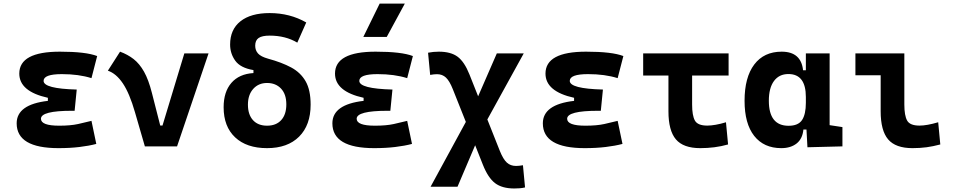

<svg xmlns="http://www.w3.org/2000/svg" viewBox="-20 -815 5313 1069"><path d="M305.7 9.8Q72.8 9.8 72.8 -128.4Q72.8 -233.4 246.6 -253.4V-270.5Q87.4 -305.7 87.4 -405.3Q87.4 -527.3 313.5 -527.3Q458 -527.3 521 -502.9L489.3 -379.9Q418.5 -402.3 324.2 -402.3Q222.7 -402.3 222.7 -364.7Q222.7 -321.3 407.2 -316.4L395.5 -198.2H379.9Q208 -198.2 208 -153.8Q208 -115.2 309.6 -115.2Q373 -115.2 414.8 -124.5Q456.5 -133.8 489.3 -142.1L516.1 -13.7Q475.6 -2.9 422.6 3.4Q369.6 9.8 305.7 9.8Z M786.6 0 731.4 -190.4Q701.2 -295.4 664.1 -350.6Q627 -405.8 580.6 -421.4L648.4 -527.3Q690.9 -511.7 723.9 -486.1Q756.8 -460.4 782 -415.8Q807.1 -371.1 825.7 -297.9L872.1 -116.2H884.8L1006.3 -517.6H1141.1L965.8 0Z M1466.8 9.8Q1353 9.8 1289.1 -50.3Q1225.1 -110.4 1225.1 -217.8Q1225.1 -303.7 1268.3 -353.5Q1311.5 -403.3 1391.1 -408.2V-424.8Q1318.4 -437 1289.8 -477.1Q1261.2 -517.1 1261.2 -566.9Q1261.2 -650.9 1318.8 -696.5Q1376.5 -742.2 1481.4 -742.2Q1593.8 -742.2 1685.1 -689.9L1635.3 -577.6Q1569.8 -616.7 1481.4 -616.7Q1439 -616.7 1419.9 -603.5Q1400.9 -590.3 1400.9 -560.5Q1400.9 -534.7 1416.7 -517.1Q1432.6 -499.5 1472.7 -488.3Q1548.3 -467.8 1601.1 -439.5Q1653.8 -411.1 1681.6 -362.5Q1709.5 -314 1709.5 -232.4Q1709.5 -118.2 1645.3 -54.2Q1581.1 9.8 1466.8 9.8ZM1466.8 -115.2Q1517.6 -115.2 1545.9 -146.5Q1574.2 -177.7 1574.2 -233.9Q1574.2 -290.5 1544.7 -321.8Q1515.1 -353 1466.8 -353Q1419.4 -353 1389.9 -320.1Q1360.4 -287.1 1360.4 -232.4Q1360.4 -177.2 1388.4 -146.2Q1416.5 -115.2 1466.8 -115.2Z M2063.5 9.8Q1830.6 9.8 1830.6 -128.4Q1830.6 -233.4 2004.4 -253.4V-270.5Q1845.2 -305.7 1845.2 -405.3Q1845.2 -527.3 2071.3 -527.3Q2215.8 -527.3 2278.8 -502.9L2247.1 -379.9Q2176.3 -402.3 2082 -402.3Q1980.5 -402.3 1980.5 -364.7Q1980.5 -321.3 2165 -316.4L2153.3 -198.2H2137.7Q1965.8 -198.2 1965.8 -153.8Q1965.8 -115.2 2067.4 -115.2Q2130.9 -115.2 2172.6 -124.5Q2214.4 -133.8 2247.1 -142.1L2273.9 -13.7Q2233.4 -2.9 2180.4 3.4Q2127.4 9.8 2063.5 9.8ZM2002.9 -609.4 2093.8 -794.9H2233.9L2133.3 -609.4Z M2843.3 234.4Q2775.4 234.4 2736.3 204.6Q2697.3 174.8 2668.5 102.1L2625.5 -6.3L2527.3 224.6H2377.4L2573.7 -136.2L2501 -318.8Q2482.9 -364.3 2462.9 -383.1Q2442.9 -401.9 2413.6 -401.9Q2396.5 -401.9 2375 -397.9L2363.3 -521.5Q2392.1 -527.3 2423.3 -527.3Q2490.2 -527.3 2528.1 -499Q2565.9 -470.7 2593.8 -400.4L2642.1 -278.8L2746.1 -517.6H2896L2693.4 -149.9L2763.2 25.9Q2781.7 71.8 2802 90.3Q2822.3 108.9 2853 108.9Q2859.9 108.9 2871.1 107.9Q2882.3 106.9 2891.6 105L2903.3 228.5Q2889.6 231.9 2873.8 233.2Q2857.9 234.4 2843.3 234.4Z M3235.4 9.8Q3002.4 9.8 3002.4 -128.4Q3002.4 -233.4 3176.3 -253.4V-270.5Q3017.1 -305.7 3017.1 -405.3Q3017.1 -527.3 3243.2 -527.3Q3387.7 -527.3 3450.7 -502.9L3418.9 -379.9Q3348.1 -402.3 3253.9 -402.3Q3152.3 -402.3 3152.3 -364.7Q3152.3 -321.3 3336.9 -316.4L3325.2 -198.2H3309.6Q3137.7 -198.2 3137.7 -153.8Q3137.7 -115.2 3239.3 -115.2Q3302.7 -115.2 3344.5 -124.5Q3386.2 -133.8 3418.9 -142.1L3445.8 -13.7Q3405.3 -2.9 3352.3 3.4Q3299.3 9.8 3235.4 9.8Z M3878.9 9.8Q3784.7 9.8 3743.2 -39.1Q3701.7 -87.9 3701.7 -195.3V-394.5H3561V-517.6H4036.6V-394.5H3833.5V-232.9Q3833.5 -171.4 3849.1 -143.6Q3864.7 -115.7 3918 -115.7Q3938 -115.7 3965.1 -120.4Q3992.2 -125 4022 -134.3L4033.7 -10.7Q3996.1 0 3957.3 4.9Q3918.5 9.8 3878.9 9.8Z M4330.1 9.8Q4232.9 9.8 4179.2 -58.3Q4125.5 -126.5 4125.5 -253.9Q4125.5 -384.3 4179.4 -455.8Q4233.4 -527.3 4332 -527.3Q4440.4 -527.3 4451.2 -423.8H4466.8V-517.6H4599.1V-118.2L4670.4 -107.4V0L4475.6 4.9L4470.2 -93.8H4453.1Q4448.2 -42 4415.3 -16.1Q4382.3 9.8 4330.1 9.8ZM4466.8 -242.7V-274.9Q4466.8 -402.8 4369.6 -402.8Q4317.9 -402.8 4289.3 -364Q4260.7 -325.2 4260.7 -253.9Q4260.7 -114.7 4370.6 -114.7Q4424.3 -114.7 4445.6 -146.7Q4466.8 -178.7 4466.8 -242.7Z M5060.5 9.8Q4966.3 9.8 4924.8 -39.1Q4883.3 -87.9 4883.3 -195.3V-396H4742.7V-517.6H5015.1V-232.9Q5015.1 -171.4 5030.8 -143.6Q5046.4 -115.7 5099.6 -115.7Q5140.6 -115.7 5203.6 -134.3L5215.3 -10.7Q5175.3 0 5138.9 4.9Q5102.5 9.8 5060.5 9.8Z"/></svg>

Font: Cascadia Mono
Style: Bold
Weight: 700
Monospace: yes
Designer: Aaron Bell
Foundry: Saja Typeworks
Version: Version 2404.023; ttfautohint (v1.8.4)